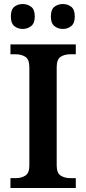

<svg xmlns="http://www.w3.org/2000/svg" viewBox="-20 -935 428 955"><path d="M32 0V-49H59Q86 -49 106 -61.5Q126 -74 126 -112V-600Q126 -640 106 -652.5Q86 -665 59 -665H32V-714H357V-665H329Q301 -665 281.5 -652.5Q262 -640 262 -600V-113Q262 -74 282 -61.5Q302 -49 329 -49H357V0ZM293 -791Q269 -791 251 -805Q233 -819 233 -853Q233 -888 251 -901.5Q269 -915 293 -915Q316 -915 334 -901.5Q352 -888 352 -853Q352 -819 334 -805Q316 -791 293 -791ZM93 -791Q69 -791 51.5 -805Q34 -819 34 -853Q34 -888 51.5 -901.5Q69 -915 93 -915Q116 -915 134.5 -901.5Q153 -888 153 -853Q153 -819 134.5 -805Q116 -791 93 -791Z"/></svg>

Font: Noto Serif Telugu SemiBold
Style: Regular
Weight: 600
Designer: Jelle Bosma - Monotype Design Team
Foundry: Monotype Imaging Inc.
Version: Version 2.005; ttfautohint (v1.8.4.7-5d5b)